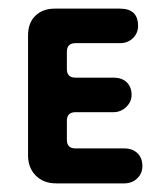

<svg xmlns="http://www.w3.org/2000/svg" viewBox="-20 -425 375 445"><path d="M110 0Q81 0 63 -18Q45 -36 45 -65V-343Q45 -372 62 -388.5Q79 -405 107 -405H258Q300 -405 300 -365Q300 -348 288 -336.5Q276 -325 258 -325H155Q135 -325 135 -305V-265Q135 -245 155 -245H243Q263 -245 274 -234Q285 -223 285 -205Q285 -189 272.5 -177Q260 -165 243 -165H155Q135 -165 135 -145V-101Q135 -81 155 -81H268Q287 -81 298.5 -70Q310 -59 310 -40Q310 -23 298 -11.5Q286 0 268 0Z"/></svg>

Font: Dongle
Style: Bold
Weight: 700
Designer: Yanghee Ryu
Foundry: Yanghee Ryu
Version: Version 2.000